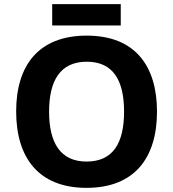

<svg xmlns="http://www.w3.org/2000/svg" viewBox="-20 -948 836 927"><path d="M563 -928H232V-825H563ZM738 -409C738 -631 631 -776 399 -776C165 -776 58 -631 58 -410C58 -188 165 -41 398 -41C631 -41 738 -188 738 -409ZM217 -409C217 -559 271 -650 399 -650C527 -650 579 -559 579 -409C579 -259 527 -168 398 -168C271 -168 217 -259 217 -409Z"/></svg>

Font: Noto Sans Tamil UI
Style: Bold
Weight: 700
Designer: Jelle Bosma - Monotype Design Team
Foundry: Monotype Imaging Inc.
Version: Version 2.004